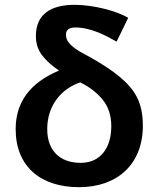

<svg xmlns="http://www.w3.org/2000/svg" viewBox="-20 -762 658 797"><path d="M129 -612C129 -582 137.3 -555.8 154 -533.5C170.7 -511.2 194.3 -489.7 225 -469C105 -419 45 -338 45 -226C45 -69.8 150 15 308 15C468 15 573 -81.1 573 -240C573 -341.1 536.6 -392.9 477 -443C443.7 -471 397 -501.3 337 -534C304.3 -550.4 279 -566.6 262 -590C256.7 -597.3 254 -607.3 254 -620C254 -639 269 -648 292 -648C357.2 -648 418.9 -614.9 464 -589L512 -688C465.2 -716.6 366.7 -742 290 -742C191.7 -742 129 -703.9 129 -612ZM315 -86C227.2 -86 176 -138.2 176 -226C176 -326.3 236.8 -394.6 313 -420C350.3 -402 381.2 -378.3 405.5 -349C429.8 -319.7 442 -282.7 442 -238C442 -149.4 398.1 -86 315 -86Z"/></svg>

Font: Fog Sans
Style: Bold
Weight: 700
Foundry: Intel Corporation
Version: Version 1.00